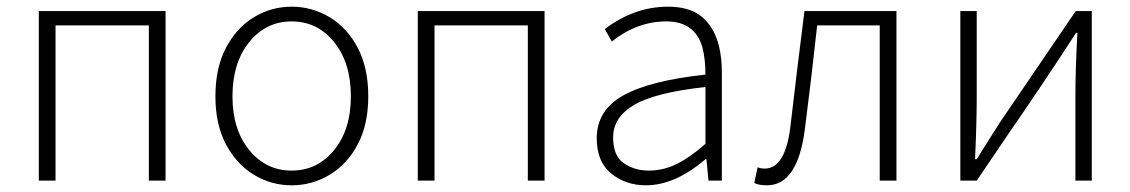

<svg xmlns="http://www.w3.org/2000/svg" viewBox="-20 -543 3379 574"><path d="M475 -3H425V-467H146V-3H96V-510H475Z M852 11Q791 11 739 -20.5Q687 -52 655.5 -111.5Q624 -171 624 -255Q624 -340 655.5 -400Q687 -460 739 -491.5Q791 -523 852 -523Q913 -523 965.5 -491.5Q1018 -460 1049.5 -400Q1081 -340 1081 -255Q1081 -171 1049.5 -111.5Q1018 -52 965.5 -20.5Q913 11 852 11ZM852 -33Q929 -33 979 -94.5Q1029 -156 1029 -255Q1029 -355 979 -417Q929 -479 852 -479Q775 -479 725 -417Q675 -355 675 -255Q675 -156 725 -94.5Q775 -33 852 -33Z M1608 -3H1558V-467H1279V-3H1229V-510H1608Z M1911 11Q1851 11 1807.5 -24Q1764 -59 1764 -130Q1764 -213 1843 -257.5Q1922 -302 2089 -320Q2089 -366 2080 -401Q2058 -479 1972 -479Q1885 -479 1809 -419L1788 -456Q1876 -523 1977 -523Q2037 -523 2073 -497Q2138 -448 2138 -326V-3H2098L2092 -67H2089Q1998 11 1911 11ZM1920 -33Q1963 -33 2003.5 -53Q2044 -73 2089 -113V-283Q1937 -266 1875 -229Q1813 -192 1813 -132Q1813 -77 1845 -55Q1877 -33 1920 -33Z M2273 11Q2248 11 2235 4L2245 -43Q2254 -39 2266 -39Q2328 -39 2343 -165Q2363 -337 2385 -510H2660V-3H2610V-467H2423Q2406 -311 2386 -155Q2364 11 2273 11Z M3244 -3H3195V-253Q3195 -337 3201 -445H3197Q3100 -295 2999 -149L2900 -3H2851V-510H2900V-258Q2900 -175 2895 -67H2900Q2941 -133 2970 -178L3196 -510H3244Z"/></svg>

Font: LXGW 975 Gothic SC 200W
Style: Regular
Weight: 200
Version: Version 2.01;February 25, 2021